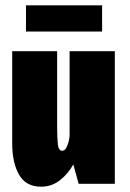

<svg xmlns="http://www.w3.org/2000/svg" viewBox="-20 -693 490 724"><path d="M134.5 11Q78 11 52 -34Q26 -79 26 -153V-500H195.5V-211Q195.5 -175.5 198 -150Q200.5 -124.5 214.5 -124.5Q223.5 -124.5 229.5 -135Q235.5 -145.5 239 -159.5Q242.5 -173.5 242.5 -183V-500H413V0H276.5L256.5 -73Q238 -39 206.8 -14Q175.5 11 134.5 11ZM78 -574V-673H365V-574Z"/></svg>

Font: Trispace Condensed ExtraBold
Style: Regular
Weight: 800
Width: 3
Designer: Tyler Finck
Foundry: Etcetera Type Company
Version: Version 1.210; ttfautohint (v1.8.3)